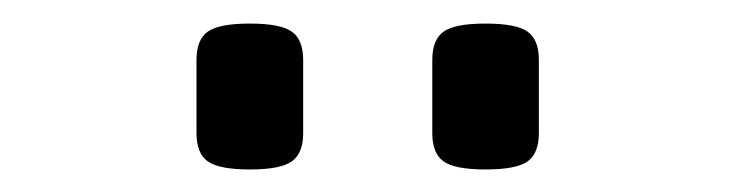

<svg xmlns="http://www.w3.org/2000/svg" viewBox="-20 -686 640 167"><path d="M197.3 -538.6Q170.4 -538.6 160.6 -545.7Q150.9 -552.7 150.9 -570.3V-633.8Q150.9 -651.4 160.6 -658.4Q170.4 -665.5 197.3 -665.5Q224.1 -665.5 233.9 -658.4Q243.7 -651.4 243.7 -633.8V-570.3Q243.7 -552.7 233.9 -545.7Q224.1 -538.6 197.3 -538.6ZM402.3 -538.6Q375.5 -538.6 365.7 -545.7Q356 -552.7 356 -570.3V-633.8Q356 -651.4 365.7 -658.4Q375.5 -665.5 402.3 -665.5Q429.2 -665.5 439 -658.4Q448.7 -651.4 448.7 -633.8V-570.3Q448.7 -552.7 439 -545.7Q429.2 -538.6 402.3 -538.6Z"/></svg>

Font: Courier Prime Code
Style: Regular
Weight: 400
Designer: Alan Dague-Greene
Foundry: Quote-Unquote Apps
Version: Version 3.0318